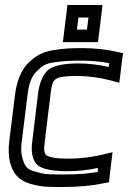

<svg xmlns="http://www.w3.org/2000/svg" viewBox="-20 -711 511 766"><path d="M417 -4 425 -72 429 -104 397 -96C347 -84 301 -78 255 -78C204 -78 178 -83 166 -91C157 -98 154 -110 158 -141L182 -339C186 -374 192 -388 202 -395C213 -404 238 -408 286 -408C331 -408 377 -402 426 -389L456 -381L460 -413L468 -479L471 -499L452 -503C406 -514 358 -519 310 -519C259 -519 238 -518 193 -511C146 -504 119 -485 92 -459C61 -428 45 -379 39 -326L17 -148C13 -116 14 -86 20 -63C32 -19 54 9 103 23C151 36 174 35 232 35C293 35 348 30 394 20L415 16L417 -4ZM370 -25C331 -18 288 -15 238 -15C179 -15 162 -14 122 -26C87 -35 79 -46 69 -82C64 -99 63 -120 67 -148L89 -326C94 -374 105 -405 125 -425C148 -448 160 -457 194 -462C237 -468 254 -469 304 -469C342 -469 379 -466 416 -459L414 -444C372 -453 331 -458 292 -458C239 -458 198 -450 176 -435C153 -418 137 -381 132 -339L108 -141C103 -101 111 -66 133 -50C153 -35 194 -28 249 -28C288 -28 329 -32 371 -41L370 -25ZM374 -568 386 -666 389 -691H364H274H249L246 -666L234 -568L231 -543H256H346H371L374 -568ZM327 -593H287L293 -641H333L327 -593Z"/></svg>

Font: Gamestation Display Outline
Style: Italic
Weight: 400
Designer: Jonas Hecksher
Foundry: Jonas Hecksher, Playtypeª, e-types AS
Version: Version 1.003